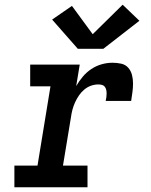

<svg xmlns="http://www.w3.org/2000/svg" viewBox="-20 -794 640 814"><path d="M41 0V-92H139L194 -428H108V-520H318L303 -429Q315 -450 331 -469Q347 -488 367.5 -501.5Q388 -515 411 -521.5Q434 -528 457 -528Q476 -528 494 -524Q512 -520 523.5 -507Q535 -494 539.5 -476.5Q544 -459 544 -440.5Q544 -422 541.5 -403.5Q539 -385 536 -366H428Q430 -374 431 -382Q432 -390 432 -397.5Q432 -405 430.5 -412.5Q429 -420 424.5 -426Q420 -432 412.5 -434Q405 -436 397 -436Q381 -436 365.5 -430.5Q350 -425 337 -414Q324 -403 314.5 -389Q305 -375 298 -359.5Q291 -344 287 -328.5Q283 -313 281 -298L247 -92H351V0ZM310 -587 201 -711 285 -769 373 -649 500 -774 571 -706 418 -587Z"/></svg>

Font: Iosevka Etoile SmBdObl
Style: Regular
Weight: 600
Italic angle: -9°
Designer: Belleve Invis
Foundry: Belleve Invis
Version: Version 15.5.2; ttfautohint (v1.8.4)